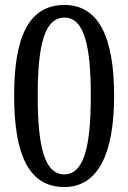

<svg xmlns="http://www.w3.org/2000/svg" viewBox="-20 -744 517 774"><path d="M239 10C378 10 440 -129 440 -358C440 -590 380 -724 240 -724C91 -724 37 -586 37 -359C37 -126 93 10 239 10ZM239 -41C158 -41 132 -158 132 -358C132 -558 158 -673 240 -673C320 -673 346 -558 346 -358C346 -158 320 -41 239 -41Z"/></svg>

Font: Noto Serif Khmer Condensed
Style: Regular
Weight: 400
Width: 3
Designer: Danh Hong and the Monotype Design Team
Foundry: Monotype Imaging Inc.
Version: Version 2.004